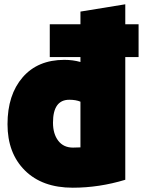

<svg xmlns="http://www.w3.org/2000/svg" viewBox="-20 -832 666 895"><path d="M564 -812V-719H626V-566H564V6Q442 43 319 43Q177 43 96 -37.5Q15 -118 15 -253Q15 -390 85.5 -471.5Q156 -553 280 -553Q320 -553 355 -543V-566H212V-719H355V-778ZM355 -145V-358Q334 -367 303 -367Q227 -367 227 -260Q227 -208 251.5 -176Q276 -144 320 -144Q344 -144 355 -145Z"/></svg>

Font: Repo
Style: ExtraBlack
Weight: 1000
Designer: Stefan Peev
Foundry: Context Ltd
Version: Version 001.000